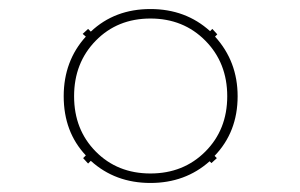

<svg xmlns="http://www.w3.org/2000/svg" viewBox="-20 -496 663 425"><path d="M313 -91Q235 -91 181 -140L175 -134L164 -146L170 -152Q121 -204 121 -283Q121 -361 170 -415L163 -421L175 -432L181 -426Q234 -476 313 -476Q391 -476 445 -427L450 -432L461 -420L456 -415Q506 -360 506 -283Q506 -204 455 -151L460 -146L448 -135L444 -139Q390 -91 313 -91ZM192 -160.5Q240 -112 313 -112Q386 -112 434.5 -160.5Q483 -209 483 -283Q483 -357 434.5 -406Q386 -455 313 -455Q240 -455 192 -406Q144 -357 144 -283Q144 -209 192 -160.5Z"/></svg>

Font: Arapey Regular-Display
Style: Regular
Weight: 400
Designer: Eduardo Rodriguez Tunni
Foundry: Eduardo Rodriguez Tunni
Version: Version 4.000